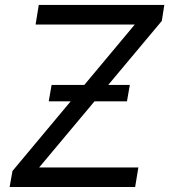

<svg xmlns="http://www.w3.org/2000/svg" viewBox="-20 -747 676 767"><path d="M18.5 0H519.9L532.7 -78.1H136.4L357.6 -342.3H487.2L498.6 -407.7H412.3L626.4 -663.4L636.4 -727.3H134.9L122.2 -649.1H518.5L316.8 -407.7H186.1L174.7 -342.3H262.4L29.8 -63.9Z"/></svg>

Font: Magic Ui Pro
Style: Italic
Weight: 400
Italic angle: -9.39999°
Designer: Stefan Endress, Andreas Faust
Version: Version 1.000;FEAKit 1.0